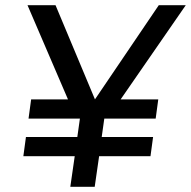

<svg xmlns="http://www.w3.org/2000/svg" viewBox="-20 -720 736 740"><path d="M100 -337H242L86 -700H194L346 -337L592 -700H696L445 -337H590L580 -263H382L372 -192H570L560 -118H362L345 0H251L268 -118H70L80 -192H278L288 -263H90Z"/></svg>

Font: Retni Sans Medium
Style: Italic
Weight: 500
Italic angle: -8°
Designer: Vitaly Kuzmin
Foundry: ParaType Ltd.
Version: Version 1.00;June 10, 2019;FontCreator 11.5.0.2425 64-bit; t